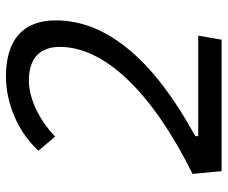

<svg xmlns="http://www.w3.org/2000/svg" viewBox="-78 -664 743 626"><g transform="rotate(-90 293.0 -351.5)"><path d="M47.4 0H476.1L489.3 -76.2H161.6V-85.9C401.9 -216.8 539.1 -369.1 539.1 -540.5C539.1 -647 476.1 -703.1 356 -703.1C266.6 -703.1 172.9 -662.1 114.3 -597.2L160.2 -542.5C215.3 -596.2 286.1 -628.4 342.8 -628.4C414.6 -628.4 452.6 -593.3 452.6 -527.8C452.6 -380.4 304.2 -226.6 38.6 -94.7Z"/></g></svg>

Font: Cascadia Code SemiLight
Style: Italic
Weight: 350
Italic angle: -10°
Monospace: yes
Designer: Aaron Bell
Foundry: Saja Typeworks
Version: Version 2404.023